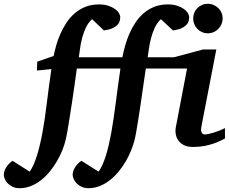

<svg xmlns="http://www.w3.org/2000/svg" viewBox="-150 -760 1205 1009"><path d="M1032.2 -32.2Q1009.8 -20 988.8 -11.7Q967.8 -3.4 947.3 2Q926.8 7.3 905.8 9.8Q884.8 12.2 862.8 12.2Q835.4 12.2 816.9 2.9Q798.3 -6.3 787.8 -21Q777.3 -35.6 773.9 -54Q770.5 -72.3 773.9 -90.8L833 -399.9H616.2Q614.3 -385.7 610.1 -357.7Q606 -329.6 600.8 -293.7Q595.7 -257.8 589.8 -217.8Q584 -177.7 578.1 -140.6Q572.3 -103.5 566.9 -72.5Q561.5 -41.5 557.1 -23.9Q550.3 2.4 538.6 31.5Q526.9 60.5 510.5 88.6Q494.1 116.7 473.1 142.1Q452.1 167.5 427.5 186.8Q402.8 206.1 374.5 217.5Q346.2 229 314.9 229Q293.9 229 278.3 221.4Q262.7 213.9 252.4 203.1Q242.2 192.4 237.1 180.2Q231.9 168 231.9 159.2Q231.9 139.2 244.6 119.1Q257.3 99.1 277.8 85L368.2 142.1Q379.9 125.5 389.6 103.3Q399.4 81.1 407.5 54.4Q415.5 27.8 422.4 -2.2Q429.2 -32.2 435.1 -64Q440.9 -97.2 446.8 -136.5Q452.6 -175.8 458.3 -219Q463.9 -262.2 470 -307.9Q476.1 -353.5 482.9 -399.9H253.9Q252 -385.7 248 -357.7Q244.1 -329.6 239 -293.7Q233.9 -257.8 227.8 -217.8Q221.7 -177.7 215.8 -140.6Q210 -103.5 204.6 -72.5Q199.2 -41.5 194.8 -23.9Q188.5 2.4 176.8 31.5Q165 60.5 148.4 88.6Q131.8 116.7 111.1 142.1Q90.3 167.5 65.7 186.8Q41 206.1 12.7 217.5Q-15.6 229 -46.9 229Q-68.4 229 -84 221.4Q-99.6 213.9 -109.9 203.1Q-120.1 192.4 -125 180.2Q-129.9 168 -129.9 159.2Q-129.9 139.2 -117.2 119.1Q-104.5 99.1 -84 85L5.9 142.1Q17.6 125.5 27.3 103.3Q37.1 81.1 45.2 54.4Q53.2 27.8 60.3 -2.2Q67.4 -32.2 73.2 -64Q85.9 -133.3 95.9 -217.3Q106 -301.3 120.1 -397L43.9 -389.2L45.9 -436L131.8 -465.8Q136.7 -490.7 145 -520.3Q153.3 -549.8 166.5 -580.1Q179.7 -610.4 197.8 -638.4Q215.8 -666.5 240.7 -688.5Q265.6 -710.4 297.6 -723.6Q329.6 -736.8 370.1 -736.8Q397.9 -736.8 418.7 -730Q439.5 -723.1 453.6 -713.1Q467.8 -703.1 474.9 -691.4Q481.9 -679.7 481.9 -669.9Q481.9 -658.7 478.5 -647.7Q475.1 -636.7 465.6 -627.4Q456.1 -618.2 439.2 -610.8Q422.4 -603.5 396 -600.1L334 -659.2Q313.5 -641.1 301 -614.3Q288.6 -587.4 281.2 -558.8Q273.9 -530.3 270.5 -503.7Q267.1 -477.1 264.2 -459H493.2Q498.5 -487.8 507.6 -519.8Q516.6 -551.8 530 -582.8Q543.5 -613.8 562 -641.6Q580.6 -669.4 605.2 -690.7Q629.9 -711.9 661.4 -724.4Q692.9 -736.8 731.9 -736.8Q759.8 -736.8 780.8 -730Q801.8 -723.1 815.9 -713.1Q830.1 -703.1 837.2 -691.4Q844.2 -679.7 844.2 -669.9Q844.2 -658.7 840.8 -647.7Q837.4 -636.7 827.9 -627.4Q818.4 -618.2 801.8 -610.8Q785.2 -603.5 758.8 -600.1L695.8 -659.2Q675.8 -641.1 663.3 -614.3Q650.9 -587.4 643.6 -558.8Q636.2 -530.3 632.6 -503.7Q628.9 -477.1 626 -459H763.2L917 -500H986.8L909.2 -99.1Q907.2 -90.3 906.7 -82Q906.2 -73.7 908.2 -67.4Q910.2 -61 915 -57.1Q919.9 -53.2 929.2 -53.2Q933.1 -53.2 944.6 -55.7Q956.1 -58.1 971.2 -62.5Q986.3 -66.9 1002.4 -73.2Q1018.6 -79.6 1032.2 -86.9ZM1020 -663.1Q1020 -647 1013.9 -632.8Q1007.8 -618.7 997.1 -607.9Q986.3 -597.2 972.2 -591.1Q958 -585 941.9 -585Q925.8 -585 911.9 -591.1Q897.9 -597.2 887.5 -607.9Q877 -618.7 871.1 -632.8Q865.2 -647 865.2 -663.1Q865.2 -679.2 871.1 -693.4Q877 -707.5 887.5 -717.8Q897.9 -728 911.9 -734.1Q925.8 -740.2 941.9 -740.2Q958 -740.2 972.2 -734.1Q986.3 -728 997.1 -717.8Q1007.8 -707.5 1013.9 -693.4Q1020 -679.2 1020 -663.1Z"/></svg>

Font: Charis SIL Am
Style: Bold Italic
Weight: 700
Italic angle: -11°
Foundry: SIL International
Version: Version 5.000